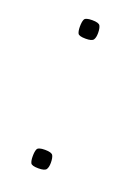

<svg xmlns="http://www.w3.org/2000/svg" viewBox="-89 -447 353 487"><g transform="rotate(20 87.5 -204.0)"><path d="M76 -354Q58 -354 55 -360Q52 -366 52 -378Q52 -391 55 -397.5Q58 -404 76 -404Q94 -404 97.5 -397.5Q101 -391 101 -378Q101 -366 97 -360Q93 -354 76 -354ZM76 -4Q58 -4 55 -10Q52 -16 52 -28Q52 -41 55 -47.5Q58 -54 76 -54Q94 -54 97.5 -47.5Q101 -41 101 -28Q101 -16 97 -10Q93 -4 76 -4Z"/></g></svg>

Font: Smooch Sans Thin
Style: Regular
Weight: 400
Version: Version 1.010